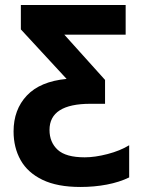

<svg xmlns="http://www.w3.org/2000/svg" viewBox="-20 -734 570 764"><path d="M300 10Q208 10 149 -18.5Q90 -47 62 -97Q34 -147 34 -211Q34 -298 87 -354Q140 -410 245 -420L63 -617V-714H480V-596H236L398 -416V-321H340Q177 -321 177 -217Q177 -168 209.5 -138Q242 -108 317 -108Q358 -108 408 -121Q458 -134 494 -156V-28Q455 -9 405 0.5Q355 10 300 10Z"/></svg>

Font: Noto Sans Mono Condensed
Style: Bold
Weight: 700
Width: 3
Designer: Monotype Design Team
Foundry: Monotype Imaging Inc.
Version: Version 2.014